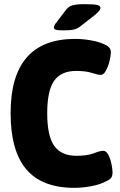

<svg xmlns="http://www.w3.org/2000/svg" viewBox="-20 -895 575 923"><path d="M337 8Q182 8 106.5 -81Q31 -170 31 -351Q31 -708 341 -708Q380 -708 420 -700.5Q460 -693 483 -681Q513 -669 513 -644Q513 -627 506.5 -601Q500 -575 489 -555Q478 -535 465 -535Q450 -535 421.5 -544.5Q393 -554 346 -554Q274 -554 240.5 -507Q207 -460 207 -350Q207 -241 241 -193.5Q275 -146 347 -146Q400 -146 430.5 -158Q461 -170 476 -170Q491 -170 501 -150.5Q511 -131 516 -106Q521 -81 521 -67Q521 -50 514.5 -40.5Q508 -31 487 -22Q461 -8 419 0Q377 8 337 8ZM285 -749Q256 -749 247.5 -752.5Q239 -756 239 -762Q239 -766 241.5 -772.5Q244 -779 252 -788L295 -845Q308 -863 327 -869Q346 -875 386 -875Q427 -875 445 -871.5Q463 -868 463 -857Q463 -851 457 -843Q451 -835 435 -822L367 -769Q352 -757 335 -753Q318 -749 285 -749Z"/></svg>

Font: Asap Semi Condensed ExtraBold
Style: Regular
Weight: 800
Width: 4
Designer: Pablo Cosgaya
Foundry: Omnibus-Type
Version: Version 3.001; ttfautohint (v1.8.4.7-5d5b)